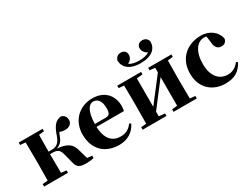

<svg xmlns="http://www.w3.org/2000/svg" viewBox="-70 -1441 2682 2063"><g transform="rotate(-30 1271.0 -409.0)"><path d="M426 -73C440 -10 470 11 550 11C582 11 620 7 647 0V-29L587 -36L553 -155C529 -239 479 -274 354 -286C397 -298 429 -322 452 -389C457 -403 463 -415 469 -426C491 -418 511 -414 539 -414C585 -414 624 -441 624 -487C624 -525 606 -551 567 -563C497 -555 460 -510 424 -402C391 -307 343 -301 289 -301H263L265 -509L330 -516V-546H34V-516L99 -510C100 -451 101 -364 101 -308V-238C101 -182 100 -95 99 -37L34 -31V0H330V-31L265 -37C264 -95 263 -185 263 -270H288C357 -270 380 -252 397 -186Z M959 17C1063 17 1141 -31 1183 -118L1164 -131C1131 -84 1087 -54 1016 -54C919 -54 847 -119 842 -274H1182C1187 -293 1189 -310 1189 -335C1189 -462 1108 -563 953 -563C806 -563 671 -461 671 -275C671 -88 790 17 959 17ZM842 -310C846 -466 891 -528 946 -528C1000 -528 1037 -484 1037 -395C1037 -333 1023 -310 977 -310Z M1598 -629C1739 -629 1803 -693 1803 -780C1792 -819 1765 -835 1731 -835C1691 -835 1665 -811 1665 -772C1665 -737 1688 -708 1722 -690C1690 -670 1651 -661 1598 -661C1545 -661 1507 -670 1475 -690C1509 -708 1531 -737 1531 -772C1531 -811 1506 -835 1466 -835C1432 -835 1406 -819 1393 -780C1394 -695 1458 -629 1598 -629ZM1640 -516 1706 -508V-452L1573 -279L1478 -156V-508L1552 -516V-546H1256V-516L1321 -510C1322 -451 1323 -364 1323 -308V-238C1323 -182 1322 -95 1321 -37L1256 -31V0H1552V-31L1478 -38V-96L1605 -262L1706 -393V-38L1640 -31V0H1928V-31L1863 -37L1861 -238V-308L1863 -509L1928 -516V-546H1640Z M2277 17C2390 17 2458 -24 2507 -116L2488 -129C2454 -82 2407 -54 2349 -54C2239 -54 2169 -139 2169 -286C2169 -440 2234 -528 2323 -528C2332 -528 2341 -527 2350 -526L2361 -449C2364 -375 2399 -351 2441 -351C2475 -351 2497 -368 2508 -404C2496 -493 2412 -563 2302 -563C2136 -563 1998 -460 1998 -264C1998 -82 2125 17 2277 17Z"/></g></svg>

Font: Noto Serif SC Black
Style: Regular
Weight: 900
Designer: Ryoko NISHIZUKA 西塚涼子 (kana & ideographs); Frank Grießhammer (Latin, Greek & Cyrillic); Wenlong ZHANG 张文龙 (bopomofo); San
Foundry: Adobe
Version: Version 2.001;hotconv 1.1.0;makeotfexe 2.6.0